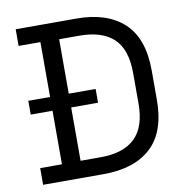

<svg xmlns="http://www.w3.org/2000/svg" viewBox="-79 -775 821 851"><g transform="rotate(-10 331.5 -350.0)"><path d="M47 0V-75H145V-625H47V-700H320Q458 -700 533.5 -630Q609 -560 609 -415V-285Q609 -139 533.5 -69.5Q458 0 320 0ZM229 -76H320Q422 -76 474 -126Q526 -176 526 -281V-418Q526 -525 474 -574Q422 -623 320 -623H229ZM47 -316V-378H350V-316Z"/></g></svg>

Font: Space Grotesk
Style: Regular
Weight: 400
Designer: Florian Karsten
Foundry: Florian Karsten
Version: Version 2.000